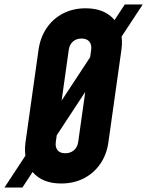

<svg xmlns="http://www.w3.org/2000/svg" viewBox="-67 -803 657 857"><path d="M33 34H-47L490 -783H570ZM206 16Q122 16 78.8 -35Q35.5 -86 47 -169L105 -581Q113 -636.5 141.5 -678.2Q170 -720 214.8 -743Q259.5 -766 315 -766Q399 -766 442.8 -715.2Q486.5 -664.5 475 -581L417 -169Q409.5 -113.5 380.8 -71.8Q352 -30 307.2 -7Q262.5 16 206 16ZM224.5 -119Q248 -119 263.5 -132.8Q279 -146.5 282 -169L340 -581Q343 -603.5 331.8 -617.2Q320.5 -631 297 -631Q273.5 -631 258.2 -617.2Q243 -603.5 240 -581L182 -169Q179 -146.5 189.8 -132.8Q200.5 -119 224.5 -119Z"/></svg>

Font: Mohave Light
Style: Bold Italic
Weight: 700
Italic angle: -8°
Version: Version 2.003